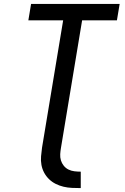

<svg xmlns="http://www.w3.org/2000/svg" viewBox="-20 -755 640 982"><path d="M393 207Q371 207 348.5 206Q326 205 305 200Q284 195 265 185.5Q246 176 231 161.5Q216 147 206 128.5Q196 110 192 88.5Q188 67 190 44.5Q192 22 195 0L303 -651H125L139 -735H592L578 -651H400L292 0Q289 17 288 33.5Q287 50 291.5 65Q296 80 306 92.5Q316 105 330 112Q344 119 360.5 121Q377 123 393 123Z"/></svg>

Font: Iosevka Curly Medium Extended
Style: Italic
Weight: 500
Width: 7
Italic angle: -9°
Monospace: yes
Designer: Belleve Invis
Foundry: Belleve Invis
Version: Version 11.1.0; ttfautohint (v1.8.3)